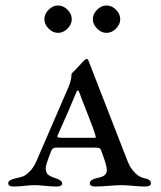

<svg xmlns="http://www.w3.org/2000/svg" viewBox="-20 -678 589 701"><path d="M157.5 -642.5Q173 -658 192 -658Q211 -658 226.5 -642.5Q242 -627 242 -608Q242 -589 226.5 -573.5Q211 -558 192 -558Q173 -558 157.5 -573.5Q142 -589 142 -608Q142 -627 157.5 -642.5ZM334.5 -642.5Q350 -658 369 -658Q388 -658 403.5 -642.5Q419 -627 419 -608Q419 -589 403.5 -573.5Q388 -558 369 -558Q350 -558 334.5 -573.5Q319 -589 319 -608Q319 -627 334.5 -642.5ZM257 -337Q229 -269 191 -185Q188 -179 191 -177Q194 -175 204 -175H320Q324 -175 326 -175Q328 -175 329 -176Q330 -177 329.5 -179Q329 -181 328 -185Q324 -201 298.5 -265.5Q273 -330 271 -337Q268 -345 266 -347Q264 -349 262 -347Q260 -345 257 -337ZM508 -27Q531 -23 531 -9Q531 3 511 3Q491 3 465.5 0.5Q440 -2 423 -2Q406 -2 377 0.5Q348 3 328 3Q308 3 308 -9Q308 -21 331 -27Q348 -31 354 -33.5Q360 -36 365 -41.5Q370 -47 370 -58Q370 -75 348 -132Q346 -139 329 -139H183Q172 -139 167 -127Q147 -76 147 -65Q147 -47 156 -40Q165 -33 184 -27Q207 -19 207 -9Q207 3 187 3Q167 3 145 0.5Q123 -2 106 -2Q89 -2 69.5 0.5Q50 3 30 3Q10 3 10 -9Q10 -20 33 -26Q55 -31 64 -34Q73 -37 88 -51.5Q103 -66 114 -92L230 -360Q236 -374 238.5 -386Q241 -398 241 -403.5Q241 -409 242 -410Q269 -437 281 -451Q292 -463 297 -463Q301 -463 304 -454L439 -107Q447 -85 454 -72Q461 -59 475 -45Q489 -31 508 -27Z"/></svg>

Font: EB Garamond SC 12
Style: Regular
Weight: 400
Version: Version 0.016 ; ttfautohint (v0.97) -l 8 -r 50 -G 200 -x 0 -